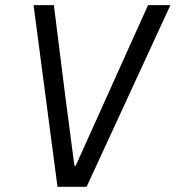

<svg xmlns="http://www.w3.org/2000/svg" viewBox="-20 -718 675 738"><path d="M312.9 0 634.9 -698.2H549L271 -81H266L230.8 -349.1L187.1 -698.2H109L201 0Z"/></svg>

Font: Margiela Mono Italic Italic
Style: Regular
Weight: 400
Designer: Mike Abbink, Paul van der Laan, Pieter van Rosmalen
Foundry: Bold Monday
Version: Version 2.003 2021